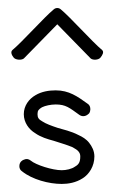

<svg xmlns="http://www.w3.org/2000/svg" viewBox="-20 -456 292 476"><path d="M113.4 -432.9C88.9 -412.7 35.4 -352.3 11 -332.1C5.2 -327.3 9.3 -318.7 14.1 -313C18.9 -307.2 33.5 -306.3 39.2 -311.1L122 -395.8L204.8 -311.1C210.5 -306.3 224.1 -307.2 228.9 -313C233.7 -318.7 238.8 -327.3 233 -332.1C208.6 -352.3 155.1 -412.7 130.6 -432.9C125.4 -437.2 118.6 -437.2 113.4 -432.9ZM118 -232C101 -232 83 -229 68 -220C52 -211 39 -194 39 -173C39 -152 52 -135 67 -126C81 -116 98 -111 113 -107C128 -102 146 -97 160 -91C167 -87 172 -84 175 -80C178 -76 179 -73 179 -68C179 -54 175 -48 166 -43C158 -37 144 -34 133 -34C110 -34 69 -47 56 -58C51 -62 45 -63 39 -60C36 -59 28 -55 28 -44C28 -39 30 -34 35 -31C60 -11 101 0 133 0C149 0 168 -3 185 -14C201 -24 214 -44 214 -68C214 -82 208 -93 201 -102C194 -111 184 -117 175 -121C156 -131 136 -135 123 -139C108 -144 94 -149 85 -155C76 -160 73 -164 73 -173C73 -182 76 -185 84 -190C92 -194 106 -197 118 -197C143 -197 152 -189 177 -171C180 -169 183 -168 187 -168C192 -168 197 -171 201 -175C203 -178 204 -182 204 -185C204 -191 202 -196 197 -199C172 -217 151 -232 118 -232Z"/></svg>

Font: LetsTrace
Style: basic
Weight: 500
Version: Version 002.000